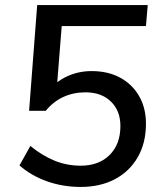

<svg xmlns="http://www.w3.org/2000/svg" viewBox="-20 -732 640 759"><path d="M299 7Q229 7 166.5 -15Q104 -37 57 -78L100 -155Q148 -116 196.5 -96.5Q245 -77 299 -77Q371 -77 413.5 -119.5Q456 -162 456 -234Q456 -294 418.5 -330.5Q381 -367 318 -367Q270 -367 230 -348.5Q190 -330 161 -294H95L127 -712H564L557 -629H224L203 -365L168 -371Q200 -409 245 -430Q290 -451 342 -451Q407 -451 455 -425Q503 -399 530 -352Q557 -305 557 -243Q557 -167 524.5 -110.5Q492 -54 434 -23.5Q376 7 299 7Z"/></svg>

Font: Muli SemiBold
Style: Italic
Weight: 600
Italic angle: -4.541°
Designer: Vernon Adams
Foundry: Vernon Adams
Version: Version 2.100; ttfautohint (v1.8.1.43-b0c9)